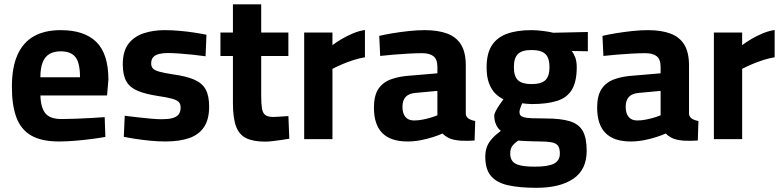

<svg xmlns="http://www.w3.org/2000/svg" viewBox="-20 -655 3681 904"><path d="M257.8 11.1Q175.1 11.1 126.7 -17.1Q78.2 -45.3 57.1 -102.3Q36 -159.3 36 -245.5Q36 -337.8 62.4 -396.8Q88.8 -455.9 139.8 -484.5Q190.8 -513.1 265.9 -513.1Q377.3 -513.1 433.8 -457.2Q490.4 -401.3 490.4 -279.8L484.1 -205.6H170.4Q171.4 -150.1 193.1 -122.3Q214.8 -94.5 269.4 -94.5Q299.7 -94.5 336.9 -96Q374 -97.5 410.6 -99.5Q447.2 -101.5 472.9 -103.5L476.1 -10.4Q450.5 -5.7 412.8 -0.7Q375 4.2 334.3 7.7Q293.5 11.1 257.8 11.1ZM170 -291.1H356.7Q356.7 -359 335.2 -386.2Q313.7 -413.3 265.9 -413.3Q234.2 -413.3 213 -401Q191.8 -388.7 181.1 -362.1Q170.4 -335.4 170 -291.1Z M759.4 11.1Q725.7 11.1 688.4 7.6Q651.2 4 618.4 -1.1Q585.6 -6.1 562.9 -10.9L567.3 -110Q593.1 -107 625.7 -103Q658.4 -99 689.9 -96.3Q721.4 -93.6 741.3 -93.6Q771.3 -93.6 790.8 -98.6Q810.4 -103.6 820.4 -115.5Q830.4 -127.4 830.4 -149Q830.4 -165.6 821.6 -174.8Q812.8 -184 789.3 -190.5Q765.7 -197.1 720.9 -203.5Q664.9 -212.2 628.5 -227.2Q592.2 -242.2 575.1 -271.7Q558.1 -301.2 558.1 -351.9Q558.1 -414.4 585.2 -449.3Q612.4 -484.1 657.3 -498.6Q702.2 -513.1 754.9 -513.1Q790.1 -513.1 827.2 -509.7Q864.4 -506.3 897.3 -501.2Q930.3 -496.1 952.1 -491.4L947.8 -390Q923.1 -393.7 889.9 -397.2Q856.8 -400.7 824.6 -403Q792.4 -405.3 769.6 -405.3Q746.8 -405.3 729.1 -400.9Q711.4 -396.5 701.6 -386Q691.8 -375.5 691.8 -356.5Q691.8 -342.1 699.7 -333Q707.6 -323.9 730.3 -317.5Q752.9 -311.2 796.4 -304.5Q858 -296 894.9 -279.9Q931.8 -263.7 948.3 -234.1Q964.7 -204.4 964.7 -153.1Q964.7 -92.8 940.6 -56.8Q916.6 -20.8 870.8 -4.8Q825 11.1 759.4 11.1Z M1228.7 11.8Q1173.6 11.8 1140.1 -4Q1106.5 -19.9 1091.6 -59.4Q1076.7 -98.9 1076.7 -170.5V-391.4H1017.9V-501.9H1076.7V-634.7H1209.8V-501.9H1337.8V-391.4H1209.8V-204.5Q1209.8 -165.7 1213.5 -144Q1217.3 -122.3 1229.2 -113.4Q1241.1 -104.4 1266.3 -104.4Q1273.2 -104.4 1286.9 -105.2Q1300.6 -106 1314.9 -107Q1329.1 -107.9 1337.9 -108.5L1342.1 -1.9Q1326.6 0.9 1305.5 3.9Q1284.4 7 1263.8 9.4Q1243.2 11.8 1228.7 11.8Z M1412.2 0V-501.9H1545.3V-442.5Q1562.4 -455.5 1587.4 -470.5Q1612.4 -485.4 1641.7 -497.7Q1670.9 -510 1698.3 -513.7V-385.4Q1671.9 -381.1 1642.8 -371.7Q1613.8 -362.3 1588.3 -351.2Q1562.8 -340.1 1545.3 -330.9V0Z M1898.3 11.1Q1819.8 11.1 1780.2 -28.4Q1740.6 -68 1740.6 -148.3Q1740.6 -203.8 1761 -235.4Q1781.4 -267 1820.9 -281.6Q1860.3 -296.2 1916.7 -299.4L2039.4 -309.8V-339.8Q2039.4 -375.6 2021.1 -390.1Q2002.8 -404.6 1967.9 -404.6Q1940.3 -404.6 1903.7 -402.6Q1867.1 -400.6 1831.7 -397.6Q1796.4 -394.6 1770 -391.6L1765.6 -486.1Q1791.6 -492.2 1828.2 -498.4Q1864.9 -504.5 1904.9 -508.8Q1945 -513.1 1979.4 -513.1Q2042.5 -513.1 2085.8 -496.9Q2129 -480.7 2151.1 -444.5Q2173.1 -408.2 2173.1 -346.3V-117.4Q2175.5 -103 2188.1 -95.5Q2200.8 -88 2217.5 -85.3L2214.5 6.6Q2199.4 7.3 2183.5 7.9Q2167.6 8.4 2153.7 7.6Q2139.7 6.8 2129.4 5Q2106.1 1.9 2089.7 -7Q2073.2 -15.9 2063.4 -26.3Q2046.7 -18.7 2019.8 -9.9Q1993 -1.1 1961.6 5Q1930.2 11.1 1898.3 11.1ZM1929.7 -87.8Q1949.4 -87.8 1970 -91.9Q1990.6 -95.9 2009.2 -101.6Q2027.7 -107.2 2039.4 -112.1V-227L1936.8 -217.6Q1904.3 -214.7 1889.6 -198.3Q1874.9 -181.8 1874.9 -151.9Q1874.9 -122.1 1888.5 -104.9Q1902.2 -87.8 1929.7 -87.8Z M2505.7 229.3Q2425.8 229.3 2372.2 217.3Q2318.6 205.3 2291.7 173.7Q2264.9 142 2264.9 83.5Q2264.9 56.8 2272.5 36.5Q2280.2 16.1 2296.4 -1.9Q2312.5 -20 2338.2 -39Q2324 -49.4 2315.6 -68.6Q2307.1 -87.9 2307.1 -110.9Q2307.1 -118.7 2314.1 -132.3Q2321.2 -145.9 2331.3 -160.8Q2341.4 -175.8 2350.3 -187.6Q2330 -197.2 2312.1 -214.7Q2294.3 -232.2 2282.7 -262.2Q2271.1 -292.2 2271.1 -338.6Q2271.1 -402.5 2295.4 -440.6Q2319.6 -478.7 2366.7 -495.9Q2413.8 -513.1 2481.4 -513.1Q2506.9 -513.1 2537.1 -509.2Q2567.3 -505.4 2585 -500.8L2747.8 -504.4V-413.6L2671.7 -414.9Q2681.5 -403.2 2688.5 -384.4Q2695.5 -365.6 2695.5 -338.6Q2695.5 -269.8 2672.2 -232Q2648.9 -194.3 2601.8 -179.7Q2554.8 -165 2482.6 -165Q2475.2 -165 2461 -166.3Q2446.8 -167.7 2438.4 -168.7Q2434.3 -159.2 2430 -146.8Q2425.8 -134.3 2425.8 -128.8Q2425.8 -118.4 2430.2 -112.4Q2434.7 -106.4 2447.3 -102.9Q2459.9 -99.4 2484.5 -98.3Q2509.1 -97.2 2549.9 -97.2Q2621.2 -97.2 2663.4 -84Q2705.7 -70.9 2724 -38.1Q2742.3 -5.2 2742.3 54.8Q2742.3 144 2679.5 186.6Q2616.6 229.3 2505.7 229.3ZM2499.1 129.7Q2560.8 129.7 2588.4 115.4Q2616 101.1 2616 67.9Q2616 42.4 2606.6 30.4Q2597.2 18.4 2574.9 14.7Q2552.7 10.9 2515.3 10.9Q2505.2 10.9 2490.9 10.4Q2476.6 9.9 2462.3 9.4Q2448 8.9 2436.4 8.1Q2424.8 7.3 2419.8 6.9Q2405.9 16.9 2397.4 25.8Q2388.9 34.7 2385.6 44.5Q2382.3 54.4 2382.3 68.5Q2382.3 90.8 2393.2 104.3Q2404 117.8 2429.6 123.7Q2455.1 129.7 2499.1 129.7ZM2481.8 -259.1Q2527.7 -259.1 2547.5 -277.3Q2567.2 -295.5 2567.2 -339Q2567.2 -382.5 2547.5 -401Q2527.7 -419.5 2481.8 -419.5Q2438.3 -419.5 2418.9 -401Q2399.5 -382.5 2399.5 -339Q2399.5 -295.5 2418.9 -277.3Q2438.3 -259.1 2481.8 -259.1Z M2949.3 11.1Q2870.8 11.1 2831.2 -28.4Q2791.6 -68 2791.6 -148.3Q2791.6 -203.8 2812 -235.4Q2832.4 -267 2871.9 -281.6Q2911.3 -296.2 2967.7 -299.4L3090.4 -309.8V-339.8Q3090.4 -375.6 3072.1 -390.1Q3053.8 -404.6 3018.9 -404.6Q2991.3 -404.6 2954.7 -402.6Q2918.1 -400.6 2882.7 -397.6Q2847.4 -394.6 2821 -391.6L2816.6 -486.1Q2842.6 -492.2 2879.2 -498.4Q2915.9 -504.5 2955.9 -508.8Q2996 -513.1 3030.4 -513.1Q3093.5 -513.1 3136.8 -496.9Q3180 -480.7 3202.1 -444.5Q3224.1 -408.2 3224.1 -346.3V-117.4Q3226.5 -103 3239.1 -95.5Q3251.8 -88 3268.5 -85.3L3265.5 6.6Q3250.4 7.3 3234.5 7.9Q3218.6 8.4 3204.7 7.6Q3190.7 6.8 3180.4 5Q3157.1 1.9 3140.7 -7Q3124.2 -15.9 3114.4 -26.3Q3097.7 -18.7 3070.8 -9.9Q3044 -1.1 3012.6 5Q2981.2 11.1 2949.3 11.1ZM2980.7 -87.8Q3000.4 -87.8 3021 -91.9Q3041.6 -95.9 3060.2 -101.6Q3078.7 -107.2 3090.4 -112.1V-227L2987.8 -217.6Q2955.3 -214.7 2940.6 -198.3Q2925.9 -181.8 2925.9 -151.9Q2925.9 -122.1 2939.5 -104.9Q2953.2 -87.8 2980.7 -87.8Z M3341.2 0V-501.9H3474.3V-442.5Q3491.4 -455.5 3516.4 -470.5Q3541.4 -485.4 3570.7 -497.7Q3599.9 -510 3627.3 -513.7V-385.4Q3600.9 -381.1 3571.8 -371.7Q3542.8 -362.3 3517.3 -351.2Q3491.8 -340.1 3474.3 -330.9V0Z"/></svg>

Font: Cairo
Style: Regular
Weight: 400
Designer: Mohamed Gaber, Accademia di Belle Arti di Urbino
Foundry: Kief Type Foundry, Accademia di Belle Arti di Urbino
Version: Version 3.120